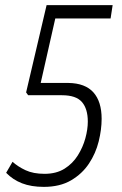

<svg xmlns="http://www.w3.org/2000/svg" viewBox="-20 -720 475 750"><path d="M4 -45 29 -88Q50 -69 80 -55Q110 -41 154 -41Q200 -41 232 -61Q264 -81 284 -113Q304 -145 313.5 -180Q323 -215 323 -245Q323 -295 300 -321.5Q277 -348 222 -348H90L82 -359L162 -700H420L412 -648H196L139 -396H247Q313 -395 345 -359Q377 -323 377 -256Q377 -214 365.5 -167.5Q354 -121 327.5 -81Q301 -41 257.5 -15.5Q214 10 151 10Q102 10 66 -4Q30 -18 4 -45Z"/></svg>

Font: Georama SemiCondensed Light
Style: Italic
Weight: 300
Width: 4
Italic angle: -9°
Designer: Jean-Baptiste Levee
Foundry: Production Type
Version: Version 1.000